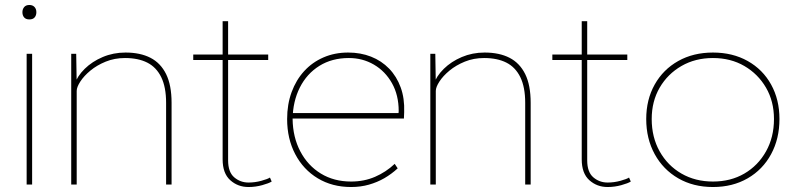

<svg xmlns="http://www.w3.org/2000/svg" viewBox="-20 -741 3190 771"><path d="M87 0V-525H109V0ZM70 -692Q70 -704 77 -712.5Q84 -721 98 -721Q111 -721 118.5 -713Q126 -705 126 -692Q126 -679 119 -671Q112 -663 98 -663Q84 -663 77 -671Q70 -679 70 -692Z M266 -525H286L288 -404L279 -401Q290 -435 320 -464.5Q350 -494 392.5 -512Q435 -530 484 -530Q543 -530 584 -509Q625 -488 647 -443.5Q669 -399 669 -328V0H647V-328Q647 -391 627.5 -431Q608 -471 571.5 -489.5Q535 -508 482 -508Q440 -508 404.5 -493.5Q369 -479 343 -457.5Q317 -436 302.5 -413.5Q288 -391 288 -376V0H277Q275 0 272.5 0Q270 0 266 0Z M874 -101V-500H756V-522H874V-656H896V-522H1057V-500H896V-97Q896 -50 920.5 -29Q945 -8 978 -8Q1004 -8 1029.5 -15Q1055 -22 1064 -28L1071 -12Q1060 -5 1033 2.5Q1006 10 978 10Q935 10 904.5 -17.5Q874 -45 874 -101Z M1133 -263Q1133 -322 1151 -371Q1169 -420 1201.5 -455.5Q1234 -491 1279 -510.5Q1324 -530 1378 -530Q1428 -530 1470 -513.5Q1512 -497 1542.5 -465.5Q1573 -434 1589 -390Q1605 -346 1603 -291L1602 -265H1145V-287H1591L1579 -270L1581 -295Q1581 -359 1554 -407Q1527 -455 1481.5 -481.5Q1436 -508 1381 -508Q1313 -508 1262.5 -476.5Q1212 -445 1184 -389.5Q1156 -334 1155 -263Q1156 -190 1186 -133Q1216 -76 1268.5 -44Q1321 -12 1390 -12Q1442 -12 1486 -31Q1530 -50 1565 -83L1577 -65Q1552 -42 1523.5 -25.5Q1495 -9 1461.5 0.5Q1428 10 1390 10Q1314 10 1256 -25Q1198 -60 1165.5 -122Q1133 -184 1133 -263Z M1708 -525H1728L1730 -404L1721 -401Q1732 -435 1762 -464.5Q1792 -494 1834.5 -512Q1877 -530 1926 -530Q1985 -530 2026 -509Q2067 -488 2089 -443.5Q2111 -399 2111 -328V0H2089V-328Q2089 -391 2069.5 -431Q2050 -471 2013.5 -489.5Q1977 -508 1924 -508Q1882 -508 1846.5 -493.5Q1811 -479 1785 -457.5Q1759 -436 1744.5 -413.5Q1730 -391 1730 -376V0H1719Q1717 0 1714.5 0Q1712 0 1708 0Z M2316 -101V-500H2198V-522H2316V-656H2338V-522H2499V-500H2338V-97Q2338 -50 2362.5 -29Q2387 -8 2420 -8Q2446 -8 2471.5 -15Q2497 -22 2506 -28L2513 -12Q2502 -5 2475 2.5Q2448 10 2420 10Q2377 10 2346.5 -17.5Q2316 -45 2316 -101Z M2575 -263Q2575 -341 2609 -401.5Q2643 -462 2703.5 -496Q2764 -530 2843 -530Q2922 -530 2982.5 -496Q3043 -462 3076.5 -401.5Q3110 -341 3110 -263Q3110 -184 3076.5 -122Q3043 -60 2982.5 -25Q2922 10 2843 10Q2764 10 2703.5 -25Q2643 -60 2609 -122Q2575 -184 2575 -263ZM3088 -263Q3088 -334 3056 -389Q3024 -444 2969 -476Q2914 -508 2843 -508Q2772 -508 2716.5 -476Q2661 -444 2629 -389Q2597 -334 2597 -263Q2597 -190 2629 -133Q2661 -76 2716.5 -44Q2772 -12 2843 -12Q2914 -12 2969 -44Q3024 -76 3056 -133Q3088 -190 3088 -263Z"/></svg>

Font: Mach Thin
Style: Regular
Weight: 250
Version: Version 1.002